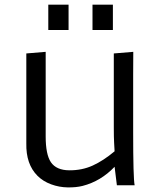

<svg xmlns="http://www.w3.org/2000/svg" viewBox="-20 -794 706 823"><path d="M550.8 -472.2V-228Q550.8 -30.3 557.1 0H481L471.2 -79.1Q412.1 -17.1 334 2.9Q306.6 9.8 270.3 9.3Q233.9 8.8 199.2 -3.9Q164.6 -16.6 140.6 -40.5Q90.8 -90.3 92.8 -179.7V-564.9L175.8 -571.8V-209Q175.8 -131.8 198.2 -98.6Q221.7 -64.5 276.4 -64Q331.1 -63.5 377 -84.2Q422.9 -105 471.2 -145.5L469.2 -181.2Q467.8 -204.6 467.8 -247.6V-564.9L551.3 -571.8Q550.8 -518.6 550.8 -472.2ZM376.5 -773.9H463.9V-665.5H376.5ZM187 -773.9H273.9V-665.5H187Z"/></svg>

Font: Duru Sans
Style: Regular
Weight: 400
Designer: Onur Yazõcõgil
Foundry: Onur Yazõcõgil
Version: Version 1.002